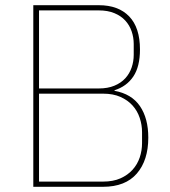

<svg xmlns="http://www.w3.org/2000/svg" viewBox="-20 -718 655 738"><path d="M108 -698H360Q435 -698 476.5 -655Q518 -612 518 -528Q518 -462 492.5 -424Q467 -386 420 -371V-369Q486 -357 518 -310Q550 -263 550 -189Q550 -102 506 -51Q462 0 376 0H108ZM130 -20H376Q415 -20 443 -32.5Q471 -45 489.5 -65.5Q508 -86 517 -112.5Q526 -139 526 -168V-210Q526 -238 517 -265Q508 -292 489.5 -312.5Q471 -333 443 -345.5Q415 -358 376 -358H130ZM130 -378H360Q394 -378 419.5 -388.5Q445 -399 461.5 -417Q478 -435 486 -458.5Q494 -482 494 -507V-549Q494 -574 486 -597.5Q478 -621 461.5 -639Q445 -657 419.5 -667.5Q394 -678 360 -678H130Z"/></svg>

Font: IBM Plex Sans Hebrew Thin
Style: Regular
Weight: 100
Designer: Mike Abbink, Paul van der Laan, Pieter van Rosmalen, Yanek Iontef
Foundry: Bold Monday
Version: Version 1.2